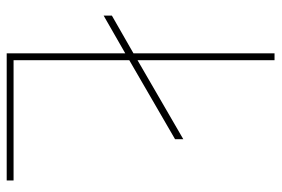

<svg xmlns="http://www.w3.org/2000/svg" viewBox="-150 -670 820 559"><g transform="rotate(90 259.5 -390.0)"><path d="M24.9 -306.2 134.8 -369.1V-779.8H154.8V-380.9L384.8 -514.2V-490.2L154.8 -356.9V-20H504.9V0H134.8V-345.2L24.9 -282.2Z"/></g></svg>

Font: Cooper Hewitt
Style: Thin
Weight: 701
Designer: Village Type and Design LLC
Foundry: Cooper Hewitt Smithsonian Design Museum
Version: 1.000